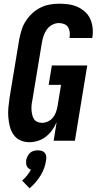

<svg xmlns="http://www.w3.org/2000/svg" viewBox="-20 -763 540 1041"><path d="M139 8Q112 8 89.5 -2.5Q67 -13 53 -33.5Q39 -54 33 -78.5Q27 -103 25 -128.5Q23 -154 25.5 -180.5Q28 -207 32 -234L84 -548Q89 -573 96.5 -598.5Q104 -624 118.5 -647Q133 -670 153.5 -689.5Q174 -709 198 -721Q222 -733 248 -738Q274 -743 300 -743Q326 -743 351.5 -739.5Q377 -736 399.5 -726Q422 -716 440.5 -699.5Q459 -683 469 -661Q479 -639 482 -613.5Q485 -588 481 -562L480 -557H357V-559Q360 -574 358 -589Q356 -604 349 -615.5Q342 -627 328 -632.5Q314 -638 299 -638Q281 -638 263 -628.5Q245 -619 233.5 -602.5Q222 -586 216 -567.5Q210 -549 207 -531L155 -217Q152 -204 151 -190.5Q150 -177 151 -164.5Q152 -152 155 -139.5Q158 -127 164.5 -117Q171 -107 183 -102Q195 -97 208 -97Q224 -97 240 -104.5Q256 -112 267 -125.5Q278 -139 283.5 -155Q289 -171 292 -187L311 -303H244L261 -408H453L386 0H271L287 -101Q278 -79 263.5 -58.5Q249 -38 229.5 -22.5Q210 -7 186 0.5Q162 8 139 8ZM140 258 100 216Q115 203 127 188Q139 173 148 157Q140 154 134 149Q128 144 125 137Q122 130 121.5 122Q121 114 122 105Q124 95 129.5 84Q135 73 143.5 65.5Q152 58 163 55Q174 52 185 52Q196 52 206 55Q216 58 222.5 65.5Q229 73 230.5 84Q232 95 230 105Q227 127 219.5 148Q212 169 200 188.5Q188 208 173 225.5Q158 243 140 258Z"/></svg>

Font: Iosevka Curly Extrabold
Style: Italic
Weight: 800
Italic angle: -9°
Monospace: yes
Designer: Belleve Invis
Foundry: Belleve Invis
Version: Version 22.1.2; ttfautohint (v1.8.4)